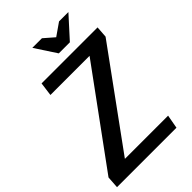

<svg xmlns="http://www.w3.org/2000/svg" viewBox="-284 -1007 1103 1103"><g transform="rotate(-45 268.0 -455.0)"><path d="M98 -728H553L548 -658L130 -83H481L466 0H-17L-12 -74L405 -645H87ZM345 -856 421 -909H497L380 -780H290L205 -910H283Z"/></g></svg>

Font: Rosario SemiBold
Style: Italic
Weight: 600
Italic angle: -8.05°
Designer: Hector Gatti
Foundry: Omnibus Type
Version: Version 1.101; ttfautohint (v1.8.1.43-b0c9)